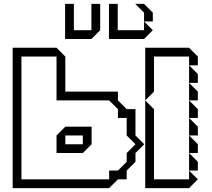

<svg xmlns="http://www.w3.org/2000/svg" viewBox="-20 -965 1088 985"><path d="M950 -540V-630L995 -585V-540ZM950 -450V-540L995 -495V-450ZM725 -450V-720H950L995 -675V-630H950V-675H770V-495ZM950 -360V-450L995 -405V-360ZM950 -270V-360L995 -315V-270ZM950 -180V-270L995 -225V-180ZM315 -270V-225H405V-270ZM950 -90V-180L995 -135V-90ZM725 0V-450L770 -405V-45H950V-90L995 -45L950 0ZM90 -45H540V-90H585L630 -135V-180L675 -225L630 -270V-360H585V-405L540 -450H270V-675H90ZM270 -180V-270L315 -315H450V-225L405 -180ZM45 0V-720H270L315 -675V-495H585V-450L630 -405H675V-270L720 -225L675 -180V-135L630 -90V-45H585L540 0ZM719 -855V-900L674 -945H719L764 -900V-855ZM314 -765V-945H359V-810H449V-945H494V-810L449 -765ZM539 -765V-945H584V-810H719V-855L764 -810L719 -765Z"/></svg>

Font: Rubik Iso
Style: Regular
Weight: 400
Designer: Hubert and Fischer, NaN
Foundry: Hubert and Fischer, NaN
Version: Version 2.200